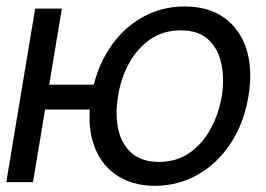

<svg xmlns="http://www.w3.org/2000/svg" viewBox="-52 -573 838 604"><path d="M320.3 -306.6 307.6 -228.5H19.5L32.2 -306.6ZM142.6 -545.9 51.8 0H-32.2L58.6 -545.9ZM435.5 11.7Q361.8 11.2 311.8 -23.9Q261.7 -59.1 241.5 -122.3Q221.2 -185.5 235.4 -269.5Q249.5 -355 291 -418.7Q332.5 -482.4 394 -517.6Q455.6 -552.7 529.3 -552.7Q603 -552.7 652.8 -517.6Q702.6 -482.4 723.1 -418.7Q743.7 -355 729.5 -269.5Q715.3 -185.5 673.8 -122.3Q632.3 -59.1 570.8 -23.9Q509.3 11.2 435.5 11.7ZM448.2 -63.5Q504.4 -64 545.2 -92.8Q585.9 -121.6 611.1 -168.5Q636.2 -215.3 645.5 -269.5Q654.3 -324.7 644.5 -371.8Q634.8 -418.9 603.8 -448.2Q572.8 -477.5 516.6 -477.5Q460.4 -477.5 419.2 -448.2Q377.9 -418.9 352.8 -371.8Q327.6 -324.7 319.3 -269.5Q310.1 -215.3 319.6 -168.5Q329.1 -121.6 360.6 -92.8Q392.1 -64 448.2 -63.5Z"/></svg>

Font: Inter Tight
Style: Italic
Weight: 400
Italic angle: -9.39999°
Designer: Rasmus Andersson
Foundry: rsms
Version: Version 3.002